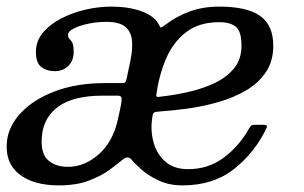

<svg xmlns="http://www.w3.org/2000/svg" viewBox="-25 -550 918 580"><path d="M-4 -123Q1 -170 39 -210Q77 -250 141.8 -274.5Q206.5 -299 292.5 -299H341.5Q350 -299 352.8 -301Q355.5 -303 357.5 -312L369 -367Q376 -400.5 373.8 -427Q371.5 -453.5 353.8 -468.8Q336 -484 296 -484Q269 -484 242.2 -478.5Q215.5 -473 198 -464Q180.5 -455 180.5 -445Q180.5 -436 184.8 -432.5Q189 -429 193.2 -421.5Q197.5 -414 197.5 -393Q197.5 -367 181.5 -351Q165.5 -335 140 -335Q117 -335 100.2 -347.2Q83.5 -359.5 83.5 -393Q83.5 -425.5 104.2 -450.8Q125 -476 159 -493.8Q193 -511.5 232.8 -520.8Q272.5 -530 310.5 -530Q364 -530 401.5 -516.2Q439 -502.5 452.5 -480Q458 -470 459.5 -467.5Q461 -465 473 -474Q507.5 -500.5 547.5 -515.2Q587.5 -530 637.5 -530Q721.5 -530 761 -501.8Q800.5 -473.5 800.5 -412Q800.5 -365 778 -331.8Q755.5 -298.5 718.2 -276.8Q681 -255 635.8 -242Q590.5 -229 544.8 -222.5Q499 -216 460 -213.5Q451.5 -213 444.8 -211.8Q438 -210.5 436.5 -203Q428.5 -164 437.2 -126.2Q446 -88.5 472.2 -63.8Q498.5 -39 543.5 -39Q603 -39 649.2 -72.5Q695.5 -106 727 -161Q730 -166.5 733 -169.8Q736 -173 743.5 -173H772.5Q785 -173 780 -162.5Q743.5 -87.5 681.2 -38.8Q619 10 526.5 10Q485.5 10 453.8 -5Q422 -20 401.5 -38.5Q381 -57 373 -67Q361.5 -82 344 -66.5Q331 -55.5 306.2 -37.2Q281.5 -19 243.8 -4.5Q206 10 153 10Q75 10 32.2 -24.5Q-10.5 -59 -4 -123ZM468 -259Q506 -263.5 547.2 -273Q588.5 -282.5 624.2 -299.5Q660 -316.5 682.2 -343.8Q704.5 -371 704.5 -412Q704.5 -455 687.5 -469Q670.5 -483 637.5 -483Q576 -483 536.8 -452.5Q497.5 -422 476.2 -371.8Q455 -321.5 447 -263Q446.5 -256.5 453 -257.2Q459.5 -258 468 -259ZM338.5 -223.5Q342.5 -241 342.5 -251Q342.5 -261 331.5 -261H284.5Q197.5 -261 152 -228.5Q106.5 -196 101.5 -138Q97 -87 119.8 -66.5Q142.5 -46 180 -46Q231 -46 274 -84.5Q317 -123 331.5 -191Z"/></svg>

Font: Besley
Style: Italic
Weight: 400
Italic angle: -13°
Designer: Owen Earl
Foundry: indestructible type*
Version: Version 4.000; ttfautohint (v1.8.4.7-5d5b)